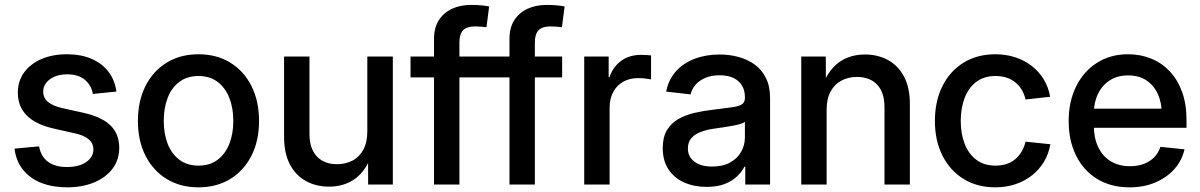

<svg xmlns="http://www.w3.org/2000/svg" viewBox="-20 -763 4964 794"><path d="M257.8 11.7Q198.2 11.7 151.6 -6.3Q105 -24.4 75.7 -60.3Q46.4 -96.2 40 -148.4L141.6 -157.7Q148.9 -115.7 178.5 -94Q208 -72.3 256.8 -72.3Q307.1 -72.3 336.7 -93Q366.2 -113.8 366.2 -144.5Q366.2 -170.9 346.4 -187.3Q326.7 -203.6 290.5 -211.4L202.1 -231.4Q128.4 -248 91.1 -285.2Q53.7 -322.3 53.7 -380.4Q53.7 -427.2 79.3 -462.9Q105 -498.5 150.9 -518.6Q196.8 -538.6 256.8 -538.6Q315.4 -538.6 359.1 -519.5Q402.8 -500.5 429 -465.8Q455.1 -431.2 461.4 -384.3L363.8 -374.5Q358.9 -408.7 332 -432.1Q305.2 -455.6 258.3 -455.6Q213.9 -455.6 186.3 -435.1Q158.7 -414.6 158.7 -384.3Q158.7 -357.9 178.7 -341.3Q198.7 -324.7 237.8 -315.9L325.7 -296.4Q401.4 -279.3 437.3 -243.9Q473.1 -208.5 473.1 -151.9Q473.1 -102.5 445.6 -65.7Q418 -28.8 369.1 -8.5Q320.3 11.7 257.8 11.7Z M800.8 11.7Q725.6 11.7 669.2 -22.9Q612.8 -57.6 581.5 -119.4Q550.3 -181.2 550.3 -262.7Q550.3 -344.7 581.5 -407Q612.8 -469.2 669.2 -503.9Q725.6 -538.6 800.8 -538.6Q876 -538.6 932.4 -503.9Q988.8 -469.2 1020 -407Q1051.3 -344.7 1051.3 -262.7Q1051.3 -181.2 1020 -119.4Q988.8 -57.6 932.4 -22.9Q876 11.7 800.8 11.7ZM800.8 -78.1Q847.7 -78.1 879.6 -102.1Q911.6 -126 928.2 -167.7Q944.8 -209.5 944.8 -262.7Q944.8 -316.9 928.2 -358.6Q911.6 -400.4 879.6 -424.6Q847.7 -448.7 800.8 -448.7Q754.4 -448.7 722.2 -424.8Q689.9 -400.9 673.6 -358.9Q657.2 -316.9 657.2 -262.7Q657.2 -209.5 673.6 -167.7Q689.9 -126 722.2 -102.1Q754.4 -78.1 800.8 -78.1Z M1340.8 8.8Q1287.1 8.8 1244.9 -14.4Q1202.6 -37.6 1178.7 -83.5Q1154.8 -129.4 1154.8 -196.3V-529.3H1259.8V-209.5Q1259.8 -148.9 1290 -116.5Q1320.3 -84 1374 -84Q1409.2 -84 1437.7 -98.9Q1466.3 -113.8 1482.7 -144.3Q1499 -174.8 1499 -220.7V-529.3H1604.5V0H1502.4L1502 -130.4H1520Q1495.6 -59.1 1450.2 -25.1Q1404.8 8.8 1340.8 8.8Z M1992.7 -529.3V-442.9H1677.7V-529.3ZM1774.9 0V-603Q1774.9 -648.4 1794.7 -679.4Q1814.5 -710.4 1849.1 -726.6Q1883.8 -742.7 1928.7 -742.7Q1954.1 -742.7 1974.4 -740.5Q1994.6 -738.3 2002.9 -736.3L1991.7 -650.4Q1985.4 -651.4 1971.7 -652.6Q1958 -653.8 1944.8 -653.8Q1910.2 -653.8 1895 -637.7Q1879.9 -621.6 1879.9 -587.4V0Z M2304.7 -529.3V-442.9H1989.7V-529.3ZM2086.9 0V-603Q2086.9 -648.4 2106.7 -679.4Q2126.5 -710.4 2161.1 -726.6Q2195.8 -742.7 2240.7 -742.7Q2266.1 -742.7 2286.4 -740.5Q2306.6 -738.3 2314.9 -736.3L2303.7 -650.4Q2297.4 -651.4 2283.7 -652.6Q2270 -653.8 2256.8 -653.8Q2222.2 -653.8 2207 -637.7Q2191.9 -621.6 2191.9 -587.4V0Z M2396 0V-529.3H2497.1V-443.8H2500.5Q2515.1 -486.8 2548.8 -511.5Q2582.5 -536.1 2631.3 -536.1Q2642.6 -536.1 2653.8 -535.4Q2665 -534.7 2672.4 -533.7V-434.6Q2666.5 -436 2650.6 -438Q2634.8 -439.9 2617.2 -439.9Q2584.5 -439.9 2558.1 -425.5Q2531.7 -411.1 2516.4 -383.5Q2501 -356 2501 -316.4V0Z M2902.3 9.8Q2850.6 9.8 2809.6 -8.3Q2768.6 -26.4 2744.6 -62.3Q2720.7 -98.1 2720.7 -150.4Q2720.7 -195.8 2738 -224.6Q2755.4 -253.4 2784.9 -270.5Q2814.5 -287.6 2851.6 -296.1Q2888.7 -304.7 2927.7 -309.1Q2976.1 -315.4 3005.1 -319.1Q3034.2 -322.8 3047.4 -331.1Q3060.5 -339.4 3060.5 -357.9V-361.8Q3060.5 -389.2 3048.3 -409.4Q3036.1 -429.7 3012.9 -440.7Q2989.7 -451.7 2956.1 -451.7Q2921.9 -451.7 2896.7 -440.9Q2871.6 -430.2 2856.2 -412.4Q2840.8 -394.5 2835.9 -372.6L2734.9 -384.3Q2744.6 -433.6 2775.1 -467.8Q2805.7 -502 2852.3 -519.8Q2898.9 -537.6 2956.1 -537.6Q2997.1 -537.6 3034.7 -527.3Q3072.3 -517.1 3101.6 -495.6Q3130.9 -474.1 3147.7 -439.9Q3164.6 -405.8 3164.6 -357.4V0H3062V-73.7H3058.6Q3047.9 -52.7 3028.1 -33.7Q3008.3 -14.6 2977.5 -2.4Q2946.8 9.8 2902.3 9.8ZM2924.3 -74.2Q2969.2 -74.2 2999.5 -91.1Q3029.8 -107.9 3045.2 -135.5Q3060.5 -163.1 3060.5 -194.8V-259.3Q3055.2 -254.4 3041.3 -250.2Q3027.3 -246.1 3008.5 -242.7Q2989.7 -239.3 2970 -236.3Q2950.2 -233.4 2933.1 -231Q2904.3 -227.1 2879.4 -218Q2854.5 -209 2839.6 -192.4Q2824.7 -175.8 2824.7 -148.9Q2824.7 -125 2837.4 -108.4Q2850.1 -91.8 2872.3 -83Q2894.5 -74.2 2924.3 -74.2Z M3398.4 -308.6V0H3293.5V-529.3H3395L3395.5 -398.4H3377.4Q3401.9 -469.7 3447.3 -503.7Q3492.7 -537.6 3556.6 -537.6Q3610.8 -537.6 3652.8 -514.4Q3694.8 -491.2 3718.8 -445.8Q3742.7 -400.4 3742.7 -332.5V0H3637.7V-319.8Q3637.7 -380.4 3607.7 -412.6Q3577.6 -444.8 3523.9 -444.8Q3488.3 -444.8 3460 -429.9Q3431.6 -415 3415 -384.8Q3398.4 -354.5 3398.4 -308.6Z M4096.2 11.7Q4021 11.7 3964.8 -22.9Q3908.7 -57.6 3877.4 -119.6Q3846.2 -181.6 3846.2 -262.7Q3846.2 -344.7 3877.4 -407Q3908.7 -469.2 3964.8 -503.9Q4021 -538.6 4096.2 -538.6Q4140.6 -538.6 4179 -525.9Q4217.3 -513.2 4247.1 -490Q4276.9 -466.8 4296.4 -434.6Q4315.9 -402.3 4322.8 -362.8L4220.7 -351.6Q4216.3 -373 4205.8 -390.9Q4195.3 -408.7 4179.7 -421.6Q4164.1 -434.6 4143.3 -441.7Q4122.6 -448.7 4096.7 -448.7Q4049.8 -448.7 4017.8 -424.8Q3985.8 -400.9 3969.5 -358.9Q3953.1 -316.9 3953.1 -262.7Q3953.1 -209.5 3969.5 -167.7Q3985.8 -126 4017.8 -102.1Q4049.8 -78.1 4096.7 -78.1Q4122.6 -78.1 4143.3 -85.2Q4164.1 -92.3 4179.4 -105.5Q4194.8 -118.7 4205.3 -137Q4215.8 -155.3 4221.2 -177.2L4323.7 -166.5Q4316.9 -127 4297.4 -94.2Q4277.8 -61.5 4247.8 -37.8Q4217.8 -14.2 4179.2 -1.2Q4140.6 11.7 4096.2 11.7Z M4651.9 11.7Q4573.2 11.7 4516.8 -23.2Q4460.4 -58.1 4429.9 -119.9Q4399.4 -181.6 4399.4 -262.2Q4399.4 -343.3 4430.2 -405.5Q4460.9 -467.8 4516.4 -503.2Q4571.8 -538.6 4644.5 -538.6Q4695.8 -538.6 4739.7 -521Q4783.7 -503.4 4816.7 -468.8Q4849.6 -434.1 4868.2 -383.5Q4886.7 -333 4886.7 -267.1V-234.4H4451.7V-313.5H4832L4784.7 -288.6Q4784.7 -337.4 4768.1 -374Q4751.5 -410.6 4720.5 -430.9Q4689.5 -451.2 4645 -451.2Q4601.6 -451.2 4569.8 -430.9Q4538.1 -410.6 4520.8 -375Q4503.4 -339.4 4503.4 -293.5V-244.6Q4503.4 -192.9 4521.5 -154.8Q4539.6 -116.7 4573.2 -96.2Q4606.9 -75.7 4652.8 -75.7Q4685.1 -75.7 4710.4 -85.2Q4735.8 -94.7 4753.2 -112.8Q4770.5 -130.9 4778.8 -155.8L4878.4 -145.5Q4867.7 -98.6 4836.2 -63.5Q4804.7 -28.3 4757.3 -8.3Q4710 11.7 4651.9 11.7Z"/></svg>

Font: Inter 24pt Medium
Style: Regular
Weight: 500
Designer: Rasmus Andersson
Foundry: rsms
Version: Version 4.001;git-66647c0bb